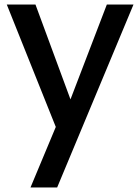

<svg xmlns="http://www.w3.org/2000/svg" viewBox="-20 -571 622 850"><path d="M571 -551 233 259H115L227 -9L10 -551H137L292 -131L453 -551Z"/></svg>

Font: Poppins Medium A&M
Style: Regular
Weight: 500
Designer: Ninad Kale (Devanagari), Jonny Pinhorn (Latin)
Foundry: Indian Type Foundry
Version: 4.004